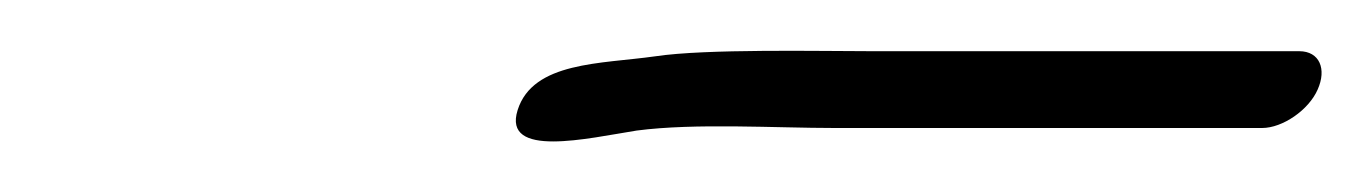

<svg xmlns="http://www.w3.org/2000/svg" viewBox="-20 -322 536 75"><path d="M494.7 -287C498.3 -295 495.5 -302 487.5 -302H320.5C300.5 -302 255.8 -303 235.9 -300C214.9 -297 188.2 -298 182.2 -279C176.2 -260 209.7 -268 228.7 -271C251.6 -274 283 -272 306 -272H473C481 -272 491.2 -279 494.7 -287Z"/></svg>

Font: MewTooHand
Style: UltIta
Weight: 400
Designer: Mew Too, Robert Jablonski
Version: Version 0.77